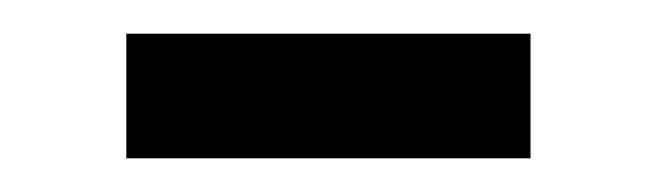

<svg xmlns="http://www.w3.org/2000/svg" viewBox="-20 -830 390 114"><path d="M55 -736V-810H295V-736Z"/></svg>

Font: Oswald SemiBold
Style: Regular
Weight: 600
Designer: Vernon Adams
Foundry: Vernon Adams
Version: Version 4.100; ttfautohint (v1.8.1.43-b0c9)